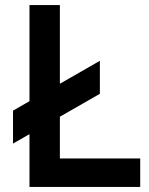

<svg xmlns="http://www.w3.org/2000/svg" viewBox="-20 -740 590 760"><path d="M31.5 -171.7V-302.1L375.3 -499.3V-368.7ZM96.7 0V-720H217V-112.8H535V0Z"/></svg>

Font: Manrope
Style: Regular
Weight: 400
Designer: Mikhail Sharanda
Foundry: Mikhail Sharanda
Version: Version 4.503